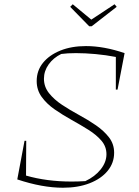

<svg xmlns="http://www.w3.org/2000/svg" viewBox="-20 -870 651 900"><path d="M523 -450V-603Q477 -612 428 -616.5Q379 -621 336 -621Q316 -621 298.5 -620Q281 -619 267 -617Q230 -599 208 -568Q186 -537 186 -501Q186 -463 210 -433Q234 -403 271 -378.5Q308 -354 350.5 -331Q393 -308 430 -282.5Q467 -257 491 -226Q515 -195 515 -154Q515 -106 484.5 -69Q454 -32 400 -11Q346 10 275 10Q178 10 61 -29L95 -210H103L102 -47Q199 -19 316 -19Q347 -19 380 -21Q425 -42 452 -76Q479 -110 479 -147Q479 -183 455.5 -210.5Q432 -238 394.5 -261.5Q357 -285 315.5 -308Q274 -331 236.5 -357Q199 -383 175.5 -415.5Q152 -448 152 -490Q152 -539 181.5 -575.5Q211 -612 263 -633Q315 -654 383 -654Q467 -654 564 -621L531 -450ZM398 -747 309 -838 321 -850 408 -778 517 -850 527 -838 410 -747Z"/></svg>

Font: Piazzolla Thin
Style: Italic
Weight: 100
Italic angle: -11.3°
Designer: Juan Pablo del Peral
Foundry: Huerta Tipografica
Version: Version 1.330